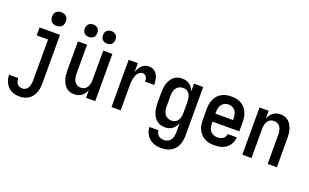

<svg xmlns="http://www.w3.org/2000/svg" viewBox="-101 -1254 3201 1987"><g transform="rotate(20 1500.0 -261.0)"><path d="M185 223Q161 223 138 218.5Q115 214 94.5 203Q74 192 57.5 175Q41 158 30.5 137.5Q20 117 14.5 94Q9 71 9 48H109Q110 64 114 80Q118 96 128 109Q138 122 153 128.5Q168 135 185 135Q198 135 211 130Q224 125 233 115.5Q242 106 248 93.5Q254 81 257.5 68Q261 55 262 41.5Q263 28 263 15V-432H138V-520H363V15Q363 41 359.5 67Q356 93 346.5 117Q337 141 321 162Q305 183 283.5 197Q262 211 236.5 217Q211 223 185 223ZM297 -595Q281 -595 266.5 -599.5Q252 -604 241 -614.5Q230 -625 225.5 -640Q221 -655 221 -670Q221 -685 225.5 -700Q230 -715 241 -725.5Q252 -736 266.5 -740.5Q281 -745 297 -745Q312 -745 326.5 -740.5Q341 -736 352 -725.5Q363 -715 367.5 -700Q372 -685 372 -670Q372 -655 367.5 -640Q363 -625 352 -614.5Q341 -604 326.5 -599.5Q312 -595 297 -595Z M709 8Q685 8 661.5 0.5Q638 -7 620.5 -23Q603 -39 591 -60.5Q579 -82 572 -105Q565 -128 562.5 -152Q560 -176 560 -200V-520H661V-200Q661 -186 662.5 -172Q664 -158 668 -144.5Q672 -131 679.5 -118.5Q687 -106 697.5 -97Q708 -88 722 -84Q736 -80 750 -80Q764 -80 778 -84Q792 -88 802.5 -97Q813 -106 820.5 -118.5Q828 -131 832 -144.5Q836 -158 837.5 -172Q839 -186 839 -200V-520H940V0H839V-85Q831 -65 819 -47Q807 -29 789.5 -16.5Q772 -4 751 2Q730 8 709 8ZM851 -601Q837 -601 823.5 -605.5Q810 -610 800 -619.5Q790 -629 786 -642.5Q782 -656 782 -670Q782 -684 786 -697.5Q790 -711 800 -720.5Q810 -730 823.5 -734.5Q837 -739 851 -739Q864 -739 877.5 -734.5Q891 -730 901 -720.5Q911 -711 915 -697.5Q919 -684 919 -670Q919 -656 915 -642.5Q911 -629 901 -619.5Q891 -610 877.5 -605.5Q864 -601 851 -601ZM651 -601Q637 -601 623.5 -605.5Q610 -610 600 -619.5Q590 -629 586 -642.5Q582 -656 582 -670Q582 -684 586 -697.5Q590 -711 600 -720.5Q610 -730 623.5 -734.5Q637 -739 651 -739Q664 -739 677.5 -734.5Q691 -730 701 -720.5Q711 -711 715 -697.5Q719 -684 719 -670Q719 -656 715 -642.5Q711 -629 701 -619.5Q691 -610 677.5 -605.5Q664 -601 651 -601Z M1119 0V-520H1220V-420Q1226 -440 1236.5 -459.5Q1247 -479 1262 -495Q1277 -511 1297.5 -519.5Q1318 -528 1340 -528Q1359 -528 1377 -522.5Q1395 -517 1409.5 -504.5Q1424 -492 1433 -475.5Q1442 -459 1447 -441Q1452 -423 1454 -404Q1456 -385 1456 -366H1355Q1355 -379 1353.5 -391.5Q1352 -404 1346 -415.5Q1340 -427 1328.5 -433.5Q1317 -440 1305 -440Q1287 -440 1272.5 -431Q1258 -422 1248.5 -407.5Q1239 -393 1233.5 -376.5Q1228 -360 1225 -343.5Q1222 -327 1221 -310Q1220 -293 1220 -276V0Z M1747 223Q1723 223 1700 219.5Q1677 216 1655.5 206.5Q1634 197 1616 182Q1598 167 1585.5 147Q1573 127 1566 104.5Q1559 82 1558 59H1659Q1660 75 1666.5 90.5Q1673 106 1685.5 116.5Q1698 127 1714 131Q1730 135 1747 135Q1768 135 1788 125Q1808 115 1819.5 97Q1831 79 1835 57.5Q1839 36 1839 15V-85Q1831 -65 1818.5 -47Q1806 -29 1789 -16Q1772 -3 1751 2.5Q1730 8 1708 8Q1684 8 1660 1Q1636 -6 1617 -22Q1598 -38 1585.5 -59Q1573 -80 1565.5 -103.5Q1558 -127 1555 -151.5Q1552 -176 1552 -200V-320Q1552 -344 1555 -368.5Q1558 -393 1565.5 -416.5Q1573 -440 1585.5 -461Q1598 -482 1617 -498Q1636 -514 1660 -521Q1684 -528 1708 -528Q1730 -528 1751 -522.5Q1772 -517 1789 -504Q1806 -491 1818.5 -473Q1831 -455 1839 -435V-520H1940V15Q1940 42 1935.5 68.5Q1931 95 1920.5 120Q1910 145 1892 165.5Q1874 186 1850.5 199Q1827 212 1800.5 217.5Q1774 223 1747 223ZM1749 -80Q1763 -80 1777 -84Q1791 -88 1802 -97Q1813 -106 1820.5 -118.5Q1828 -131 1832 -144.5Q1836 -158 1837.5 -172Q1839 -186 1839 -200V-320Q1839 -334 1837.5 -348Q1836 -362 1832 -375.5Q1828 -389 1820.5 -401.5Q1813 -414 1802 -423Q1791 -432 1777 -436Q1763 -440 1749 -440Q1727 -440 1707 -430.5Q1687 -421 1674.5 -403Q1662 -385 1657.5 -363.5Q1653 -342 1653 -320V-200Q1653 -178 1657.5 -156.5Q1662 -135 1674.5 -117Q1687 -99 1707 -89.5Q1727 -80 1749 -80Z M2252 8Q2225 8 2197.5 3Q2170 -2 2146 -15Q2122 -28 2103.5 -48.5Q2085 -69 2073 -93.5Q2061 -118 2056.5 -145.5Q2052 -173 2052 -200V-320Q2052 -347 2056.5 -374Q2061 -401 2072.5 -426Q2084 -451 2102.5 -471.5Q2121 -492 2145 -505Q2169 -518 2196 -523Q2223 -528 2250 -528Q2277 -528 2304 -523Q2331 -518 2355 -505Q2379 -492 2397.5 -471.5Q2416 -451 2427.5 -426Q2439 -401 2443.5 -374Q2448 -347 2448 -320V-216H2153V-200Q2153 -178 2157.5 -156Q2162 -134 2175 -116Q2188 -98 2209 -89Q2230 -80 2252 -80Q2268 -80 2284 -83Q2300 -86 2313.5 -95Q2327 -104 2335.5 -118Q2344 -132 2345 -149H2446Q2444 -125 2436.5 -103Q2429 -81 2415.5 -62Q2402 -43 2383.5 -29Q2365 -15 2343 -6.5Q2321 2 2298 5Q2275 8 2252 8ZM2347 -304V-320Q2347 -342 2342.5 -363.5Q2338 -385 2325.5 -403Q2313 -421 2292.5 -430.5Q2272 -440 2250 -440Q2228 -440 2207.5 -430.5Q2187 -421 2174.5 -403Q2162 -385 2157.5 -363.5Q2153 -342 2153 -320V-304Z M2560 0V-520H2661V-435Q2669 -455 2681 -473Q2693 -491 2710.5 -503.5Q2728 -516 2749 -522Q2770 -528 2791 -528Q2815 -528 2838.5 -520.5Q2862 -513 2879.5 -497Q2897 -481 2909 -459.5Q2921 -438 2928 -415Q2935 -392 2937.5 -368Q2940 -344 2940 -320V0H2839V-320Q2839 -334 2837.5 -348Q2836 -362 2832 -375.5Q2828 -389 2820.5 -401.5Q2813 -414 2802.5 -423Q2792 -432 2778 -436Q2764 -440 2750 -440Q2736 -440 2722 -436Q2708 -432 2697.5 -423Q2687 -414 2679.5 -401.5Q2672 -389 2668 -375.5Q2664 -362 2662.5 -348Q2661 -334 2661 -320V0Z"/></g></svg>

Font: Iosevka Custom Semibold
Style: Regular
Weight: 600
Designer: Belleve Invis
Foundry: Belleve Invis
Version: Version 27.0.2; ttfautohint (v1.8.4)